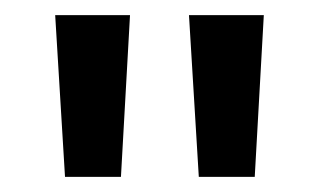

<svg xmlns="http://www.w3.org/2000/svg" viewBox="-20 -641 421 254"><path d="M66 -407 53 -621H152L140 -407ZM243 -407 230 -621H329L317 -407Z"/></svg>

Font: Smooch Sans
Style: Bold
Weight: 700
Designer: Robert E. Leuschke
Foundry: Robert E. Leuschke
Version: Version 1.010